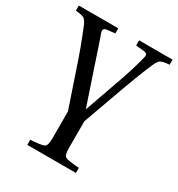

<svg xmlns="http://www.w3.org/2000/svg" viewBox="-180 -602 875 944"><g transform="rotate(30 258.0 -130.0)"><path d="M-8 -461V-490H216V-461L171 -456Q145 -453 155 -427Q168 -391 212 -258L276 -68H278L351 -275Q379 -353 398 -429Q405 -453 383 -456L334 -461V-490H524V-461Q489 -459 476 -451.5Q463 -444 452 -418Q420 -344 383 -242L300 -11V143Q300 181 313.5 189Q327 197 391 201V230H115V201Q179 197 192.5 189Q206 181 206 143V-12L137 -216Q103 -319 63 -416Q52 -443 40 -450.5Q28 -458 -8 -461Z"/></g></svg>

Font: Linguistics Pro
Style: Regular
Weight: 400
Designer: Stefan Peev, Context Ltd
Foundry: Stefan Peev, Context Ltd
Version: Version 001.000